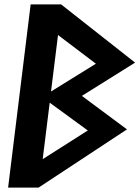

<svg xmlns="http://www.w3.org/2000/svg" viewBox="-20 -857 637 877"><path d="M175 -130 207 -388 381 -261ZM245 -697 418 -566 213 -439ZM560 -266 354 -419 597 -571 259 -837H120L17 0H156Z"/></svg>

Font: Ny Stormning
Style: HfKr
Weight: 700
Designer: Robert Jablonski, Mew Too
Foundry: Cannot Into Space Fonts
Version: Version 0.90